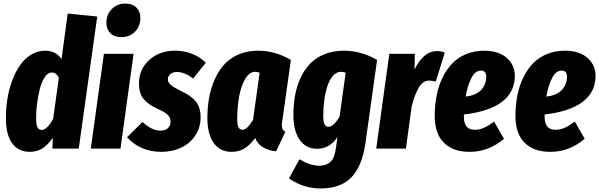

<svg xmlns="http://www.w3.org/2000/svg" viewBox="-20 -836 3370 1080"><path d="M360.8 -759.8 526.9 -743.2 422.9 0H274.9L276.9 -61Q249.5 -21 219.2 -1.5Q189 18.1 147 18.1Q83 18.1 48.1 -30.5Q13.2 -79.1 13.2 -170.9Q13.2 -227.5 22 -282Q30.8 -336.4 49.3 -385Q67.9 -433.6 93.8 -470.5Q119.6 -507.3 156 -529.1Q192.4 -550.8 234.9 -550.8Q293.5 -550.8 326.2 -503.9ZM271 -428.2Q249.5 -428.2 231.9 -402.1Q214.4 -376 204.1 -335.9Q193.8 -295.9 188.5 -253.2Q183.1 -210.4 183.1 -172.9Q183.1 -133.3 191.2 -119.1Q199.2 -105 214.8 -105Q243.7 -105 278.8 -167L311 -398.9Q295.9 -428.2 271 -428.2Z M663.6 -627Q623 -627 600.8 -649.2Q578.6 -671.4 578.6 -708Q578.6 -754.9 609.1 -785.4Q639.6 -815.9 684.6 -815.9Q725.1 -815.9 747.3 -793.7Q769.5 -771.5 769.5 -734.9Q769.5 -688 739 -657.5Q708.5 -627 663.6 -627ZM731.4 -533.2 657.7 0H490.7L564.5 -533.2Z M965.3 -550.8Q1017.1 -550.8 1062 -532.7Q1106.9 -514.6 1137.7 -482.9L1066.4 -394Q1017.6 -431.2 975.6 -431.2Q952.6 -431.2 938.5 -419.4Q924.3 -407.7 924.3 -389.2Q924.3 -372.1 941.2 -357.7Q958 -343.3 1004.4 -320.8Q1056.6 -296.9 1082.5 -263.9Q1108.4 -231 1108.4 -176.8Q1108.4 -118.2 1078.1 -73Q1047.9 -27.8 998 -4.9Q948.2 18.1 887.7 18.1Q770 18.1 694.3 -64L781.7 -149.9Q834 -101.1 882.3 -101.1Q909.7 -101.1 924.6 -115.2Q939.5 -129.4 939.5 -151.9Q939.5 -174.3 923.6 -189.9Q907.7 -205.6 865.7 -224.1Q811 -249.5 786.4 -281Q761.7 -312.5 761.7 -366.2Q761.7 -445.8 819.1 -498.3Q876.5 -550.8 965.3 -550.8Z M1431.2 -550.8Q1527.8 -550.8 1616.2 -499L1568.4 -159.2Q1563.5 -133.3 1566.7 -118.2Q1569.8 -103 1585.4 -95.2L1533.2 15.1Q1491.2 11.2 1459.5 -7.6Q1427.7 -26.4 1415.5 -60.1Q1387.2 -21 1356.2 -1.5Q1325.2 18.1 1283.2 18.1Q1216.8 18.1 1181.6 -32.5Q1146.5 -83 1146.5 -170.9Q1146.5 -229 1155.5 -282.2Q1164.6 -335.4 1186 -385.3Q1207.5 -435.1 1239.5 -471.2Q1271.5 -507.3 1320.8 -529.1Q1370.1 -550.8 1431.2 -550.8ZM1415.5 -432.1Q1382.3 -432.1 1358.6 -390.9Q1335 -349.6 1324.7 -291.3Q1314.5 -232.9 1314.5 -167Q1314.5 -133.3 1321.8 -119.6Q1329.1 -106 1344.2 -106Q1358.4 -106 1372.3 -120.4Q1386.2 -134.8 1403.3 -161.1L1440.4 -426.8Q1426.3 -432.1 1415.5 -432.1Z M1914.1 -550.8Q2010.7 -550.8 2101.1 -499L2035.2 -27.8Q2016.1 101.1 1955.6 162.6Q1895 224.1 1783.2 224.1Q1687.5 224.1 1605.5 168L1664.1 60.1Q1726.1 96.2 1777.3 96.2Q1814 96.2 1837.6 75.4Q1861.3 54.7 1869.1 0L1878.4 -64.9Q1833.5 1 1764.2 1Q1700.7 1 1665.5 -49.8Q1630.4 -100.6 1630.4 -188Q1630.4 -245.6 1639.4 -297.1Q1648.4 -348.6 1669.9 -395.8Q1691.4 -442.9 1723.4 -476.8Q1755.4 -510.7 1804.2 -530.8Q1853 -550.8 1914.1 -550.8ZM1898.4 -432.1Q1873.5 -432.1 1854 -410.9Q1834.5 -389.6 1822.5 -354Q1810.5 -318.4 1804.4 -274.9Q1798.3 -231.4 1798.3 -184.1Q1798.3 -150.9 1805.7 -137Q1813 -123 1828.1 -123Q1855.5 -123 1890.1 -179.2L1924.3 -426.8Q1910.2 -432.1 1898.4 -432.1Z M2439 -548.8Q2460.4 -548.8 2481.9 -540L2431.2 -377Q2406.7 -382.8 2394 -382.8Q2359.9 -382.8 2336.7 -344.7Q2313.5 -306.6 2295.9 -238.8L2263.2 0H2096.2L2169.9 -533.2H2313L2312 -444.8Q2361.8 -548.8 2439 -548.8Z M2704.1 -550.8Q2784.7 -550.8 2831.1 -509.8Q2877.4 -468.8 2876 -403.8Q2870.1 -225.1 2589.4 -191.9V-178.2Q2589.4 -106 2650.4 -106Q2676.8 -106 2701.7 -116.9Q2726.6 -127.9 2759.3 -151.9L2814.9 -55.2Q2728 18.1 2623 18.1Q2528.3 19 2475.8 -34.2Q2423.3 -87.4 2425.3 -192.9Q2426.3 -252 2437.3 -304.7Q2448.2 -357.4 2470.7 -402.6Q2493.2 -447.8 2525.4 -480.7Q2557.6 -513.7 2603.3 -532.2Q2648.9 -550.8 2704.1 -550.8ZM2599.1 -293Q2630.4 -295.9 2653.8 -307.1Q2677.2 -318.4 2690.2 -334.2Q2703.1 -350.1 2709.2 -367.7Q2715.3 -385.3 2715.3 -403.8Q2715.3 -439 2685.1 -439Q2653.3 -439 2631.8 -397.7Q2610.4 -356.4 2599.1 -293Z M3158.2 -550.8Q3238.8 -550.8 3285.2 -509.8Q3331.5 -468.8 3330.1 -403.8Q3324.2 -225.1 3043.5 -191.9V-178.2Q3043.5 -106 3104.5 -106Q3130.9 -106 3155.8 -116.9Q3180.7 -127.9 3213.4 -151.9L3269 -55.2Q3182.1 18.1 3077.1 18.1Q2982.4 19 2929.9 -34.2Q2877.4 -87.4 2879.4 -192.9Q2880.4 -252 2891.4 -304.7Q2902.3 -357.4 2924.8 -402.6Q2947.3 -447.8 2979.5 -480.7Q3011.7 -513.7 3057.4 -532.2Q3103 -550.8 3158.2 -550.8ZM3053.2 -293Q3084.5 -295.9 3107.9 -307.1Q3131.3 -318.4 3144.3 -334.2Q3157.2 -350.1 3163.3 -367.7Q3169.4 -385.3 3169.4 -403.8Q3169.4 -439 3139.2 -439Q3107.4 -439 3085.9 -397.7Q3064.5 -356.4 3053.2 -293Z"/></svg>

Font: Fira Sans Compressed ExtraBold
Style: Italic
Weight: 800
Width: 3
Italic angle: -8°
Designer: Carrois Corporate & Edenspiekermann AG
Foundry: Carrois Corporate GbR & Edenspiekermann AG
Version: Version 4.203;PS 004.203;hotconv 1.0.88;makeotf.lib2.5.64775